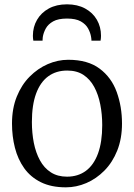

<svg xmlns="http://www.w3.org/2000/svg" viewBox="-20 -832 603 864"><path d="M34 -276Q34 -344 55.5 -397.2Q77 -450.5 113.5 -487.2Q150 -524 195 -543.5Q240 -563 287 -563Q375 -563 428.2 -523.2Q481.5 -483.5 505.2 -418Q529 -352.5 529 -276Q529 -208.5 507.8 -155Q486.5 -101.5 450 -64.5Q413.5 -27.5 368.5 -8.2Q323.5 11 276.5 11Q210.5 11 164 -12Q117.5 -35 89 -75Q60.5 -115 47.2 -166.8Q34 -218.5 34 -276ZM281.5 -37Q331 -37 366.5 -63.2Q402 -89.5 421 -141.2Q440 -193 440 -269Q440 -318 431.2 -362.2Q422.5 -406.5 404 -440.8Q385.5 -475 355.8 -494.8Q326 -514.5 282.5 -514.5Q232.5 -514.5 197 -488.5Q161.5 -462.5 142.5 -411Q123.5 -359.5 123.5 -283Q123.5 -233.5 132.2 -189.2Q141 -145 159.8 -110.5Q178.5 -76 208.8 -56.5Q239 -37 281.5 -37ZM281.5 -812.5Q328.5 -812.5 363 -793.8Q397.5 -775 416 -743Q434.5 -711 434.5 -671Q434.5 -666 434 -660.5Q433.5 -655 432.5 -649H391.5Q391.5 -652 391.2 -656Q391 -660 390 -665Q387 -684.5 376.5 -703.8Q366 -723 343.5 -735.8Q321 -748.5 281.5 -748.5Q242 -748.5 219.2 -735.8Q196.5 -723 186 -703.8Q175.5 -684.5 172.5 -665Q172 -660 171.8 -656Q171.5 -652 171.5 -649H130Q129 -655 128.5 -660.5Q128 -666 128 -671Q128 -711 146.8 -743Q165.5 -775 199.8 -793.8Q234 -812.5 281.5 -812.5Z"/></svg>

Font: Merriweather 36pt Light
Style: Regular
Weight: 300
Designer: Eben Sorkin
Foundry: Eben Sorkin
Version: Version 2.100